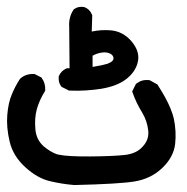

<svg xmlns="http://www.w3.org/2000/svg" viewBox="-21 -237 541 554"><path d="M193.4 296.9Q156.7 293.9 122.6 285.6Q86.9 277.3 52.2 245.6Q16.6 213.4 6.8 171.4Q-2.9 130.4 0 94.7Q2.9 59.1 13.2 35.2Q22.5 12.2 36.6 -9.3L37.6 -10.3L38.6 -11.2Q54.2 -24.4 76.7 -23.4H78.6L80.6 -22.5L96.2 -14.6L98.1 -13.7L99.6 -11.7Q110.4 2.9 109.4 22.9V25.4L107.9 27.3Q92.8 51.8 85.4 77.6Q78.1 103.5 81.1 135.7Q83.5 166 105 185.1Q109.9 189 114.3 192.4Q118.7 195.8 123.3 198.5Q127.9 201.2 132.3 203.4Q136.7 205.6 141.1 207.3Q145.5 209 149.9 209.5Q173.8 214.8 239.3 214.4Q305.2 213.9 340.3 210Q356.4 208 369.1 202.1Q381.8 196.3 391.1 185.5Q409.7 165.5 406.7 139.6Q403.8 111.8 388.7 86.9Q372.1 60.1 361.8 30.8L360.4 26.9L362.3 22.9L370.1 7.3L371.1 5.4L373 3.9Q377 1 381.1 -1.2Q385.3 -3.4 389.9 -4.6Q394.5 -5.9 399.4 -6.1Q404.3 -6.3 409.2 -5.9L411.1 -5.4L413.1 -4.4L430.7 5.4L432.6 6.3L434.1 8.3Q446.8 27.8 456.1 44.9Q465.3 62 471.4 77.1Q477.5 92.3 480.5 105Q488.3 142.1 484.4 178.2Q480 216.3 447.3 247.6Q414.6 278.8 367.2 286.6Q322.3 293.9 194.3 296.9H193.8ZM176.3 23.4 158.7 14.6 156.7 13.7 155.3 11.7Q147 1 148.4 -15.6V-17.1L149.4 -18.6Q155.8 -32.7 169.9 -39.1L171.9 -40H173.8H179.7L178.7 -160.6Q177.7 -173.8 180.9 -186Q184.1 -198.2 190.9 -208.5L191.9 -210L193.4 -210.9Q204.6 -219.2 221.2 -216.8L222.2 -216.3H223.1Q230.5 -213.4 235.8 -208Q241.2 -202.6 244.1 -195.3L245.1 -193.4V-190.9L243.7 -146Q272 -151.9 299.3 -149.4Q316.9 -147.9 332 -139.6Q347.2 -131.3 358.9 -117.2Q383.8 -87.4 376.5 -57.6Q370.1 -29.8 343.3 -8.8Q317.4 11.2 272 19Q250 22.5 227.1 23.9Q204.1 25.4 180.2 24.4H178.2ZM289.6 -53.2Q299.3 -57.1 303 -61Q306.6 -64.9 306.6 -67.9Q306.6 -76.7 298.3 -81.5Q288.1 -87.4 273.4 -85.4Q266.6 -84.5 259.8 -82.3Q252.9 -80.1 246.1 -76.2V-43.9Q261.7 -46.4 272.7 -48.8Q283.7 -51.3 289.6 -53.2Z"/></svg>

Font: NaikaiFont
Style: Bold
Weight: 700
Version: Version 1.89